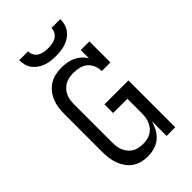

<svg xmlns="http://www.w3.org/2000/svg" viewBox="-281 -1054 1162 1162"><g transform="rotate(-45 300.0 -473.5)"><path d="M263 8Q237 8 211.5 1.5Q186 -5 164.5 -19.5Q143 -34 127.5 -56Q112 -78 103 -102.5Q94 -127 90.5 -153Q87 -179 87 -205V-530Q87 -557 90.5 -583.5Q94 -610 104 -635Q114 -660 131 -681.5Q148 -703 170.5 -717Q193 -731 219 -737Q245 -743 272 -743Q295 -743 318.5 -739Q342 -735 363 -725.5Q384 -716 401.5 -700.5Q419 -685 431 -665V-735H505V-555H431Q431 -580 421.5 -603.5Q412 -627 393 -642.5Q374 -658 349.5 -663.5Q325 -669 300 -669Q282 -669 264 -665.5Q246 -662 230.5 -653.5Q215 -645 202.5 -631Q190 -617 182.5 -600.5Q175 -584 172.5 -566Q170 -548 170 -530V-205Q170 -187 172.5 -169.5Q175 -152 182 -135.5Q189 -119 200.5 -105Q212 -91 227.5 -82Q243 -73 260.5 -69.5Q278 -66 296 -66Q314 -66 331.5 -69.5Q349 -73 364.5 -82Q380 -91 391.5 -105Q403 -119 410 -135Q417 -151 419.5 -169Q422 -187 422 -205V-327H300V-401H505V0H431V-125Q423 -97 408.5 -71Q394 -45 371.5 -26.5Q349 -8 320.5 0Q292 8 263 8ZM300 -815Q279 -815 257.5 -817.5Q236 -820 216 -827Q196 -834 178.5 -846Q161 -858 148 -875Q135 -892 129.5 -913Q124 -934 124 -955H200Q200 -937 208.5 -921.5Q217 -906 232 -897Q247 -888 264.5 -885Q282 -882 300 -882Q318 -882 335.5 -885Q353 -888 368 -897Q383 -906 391.5 -921.5Q400 -937 400 -955H476Q476 -934 470.5 -913Q465 -892 452 -875Q439 -858 421.5 -846Q404 -834 384 -827Q364 -820 342.5 -817.5Q321 -815 300 -815Z"/></g></svg>

Font: Iosevka HT Extended
Style: Regular
Weight: 400
Width: 7
Monospace: yes
Designer: Belleve Invis
Foundry: Belleve Invis
Version: Version 32.3.0; ttfautohint (v1.8.4)